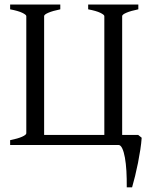

<svg xmlns="http://www.w3.org/2000/svg" viewBox="-20 -635 670 841"><path d="M24.4 0V-21Q58.1 -27.8 76.7 -36.1Q95.2 -44.4 95.2 -51.3V-564.5Q95.2 -570.3 77.6 -578.9Q60.1 -587.4 24.4 -594.2V-615.2H244.1V-594.2Q210.9 -587.4 192.1 -579.3Q173.3 -571.3 173.3 -564.5V-43.9H437V-564.5Q437 -570.3 419.4 -578.9Q401.9 -587.4 366.2 -594.2V-615.2H585.9V-594.2Q552.7 -587.4 533.9 -579.3Q515.1 -571.3 515.1 -564.5V-43.9H585.4L600.6 -31.7Q599.1 -8.3 594.7 20.3Q590.3 48.8 584.5 78.4Q578.6 107.9 571.8 135.7Q564.9 163.6 558.6 185.5H535.2Q535.6 147.9 533.7 114.3Q531.7 80.6 527.1 55.2Q522.5 29.8 515.4 14.9Q508.3 0 499 0Z"/></svg>

Font: Noto Serif Devanagari
Style: Regular
Weight: 400
Designer: Monotype Design Team
Foundry: Monotype Imaging Inc.
Version: Version 1.01